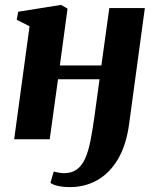

<svg xmlns="http://www.w3.org/2000/svg" viewBox="-20 -570 636 786"><path d="M509 -65.5Q497.5 23 463.2 81Q429 139 378.2 167.5Q327.5 196 266.5 196Q238.5 196 217.5 191.2Q196.5 186.5 186.5 178.5L200 132Q208 134.5 220.8 136.8Q233.5 139 241.5 139Q273 139 294 124Q315 109 328.2 79.8Q341.5 50.5 350 8Q358.5 -34.5 366 -88.5L387.5 -245.5H217.5L183.5 0H38L101 -462.5L48.5 -489L54.5 -522L230 -550L256.5 -534.5L225 -302H395L427.5 -537H573Z"/></svg>

Font: Merriweather 60pt ExtraBold
Style: Italic
Weight: 800
Italic angle: -7.8°
Version: Version 2.101